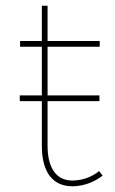

<svg xmlns="http://www.w3.org/2000/svg" viewBox="-20 -650 402 670"><path d="M326 -53 338 -37Q292 -2 236 0Q182 1 154 -35.5Q126 -72 126 -142V-297H49V-317H126V-487H50V-507H126V-630H146V-507H328V-487H146V-317H327V-297H146V-142Q146 -82 169 -50.5Q192 -19 236 -20Q287 -22 326 -53Z"/></svg>

Font: Montserrat arm Thin
Style: Regular
Weight: 250
Designer: Julieta Ulanovsky
Foundry: Julieta Ulanovsky
Version: Version 6.000;PS 006.000;hotconv 1.0.88;makeotf.lib2.5.64775